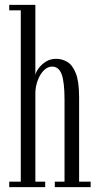

<svg xmlns="http://www.w3.org/2000/svg" viewBox="-20 -770 408 790"><path d="M18 0V-22.5H65.5V-727.5H18V-750H125.5V-461Q127 -472 138 -487.8Q149 -503.5 167.8 -515.8Q186.5 -528 211.5 -528Q235 -528 256.5 -515.5Q278 -503 291.8 -469Q305.5 -435 305.5 -370V-22.5H353V0H205.5V-22.5H245.5V-359Q245.5 -432 233.8 -464Q222 -496 194.5 -496Q176 -496 160.5 -480.5Q145 -465 135.8 -440.8Q126.5 -416.5 125.5 -390.5V-22.5H166V0Z"/></svg>

Font: Imbue 50pt Light
Style: Regular
Weight: 300
Designer: Tyler Finck
Foundry: Etcetera Type Company
Version: Version 1.102; ttfautohint (v1.8.3)